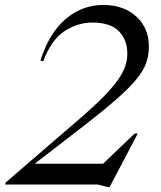

<svg xmlns="http://www.w3.org/2000/svg" viewBox="-28 -745 648 775"><path d="M146.5 -497.5 135 -500.5Q170.5 -612 237.2 -668.5Q304 -725 389 -725Q471 -725 522 -678.5Q573 -632 573 -557Q573 -523 562.5 -492.2Q552 -461.5 523.8 -426.5Q495.5 -391.5 443.2 -345.5Q391 -299.5 307.5 -235L112 -84H388L515.5 -206H528L414.5 10H406L367 0H-7.5L-5 -8.5L287.5 -260.5Q350 -314 389 -353.8Q428 -393.5 449 -424Q470 -454.5 478 -479.5Q486 -504.5 486 -528.5Q486 -584 451.8 -619Q417.5 -654 344.5 -654Q285.5 -654 232 -619Q178.5 -584 146.5 -497.5Z"/></svg>

Font: Newsreader Display
Style: Italic
Weight: 400
Italic angle: -17°
Designer: Hugues Gentile
Foundry: Production Type
Version: Version 1.001